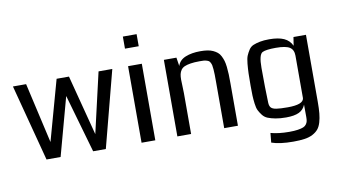

<svg xmlns="http://www.w3.org/2000/svg" viewBox="-86 -946 2327 1323"><g transform="rotate(-10 1077.0 -284.5)"><path d="M726.1 -535.6 586.4 0H497.6L380.9 -407.2L270 0H171.4L30.8 -535.6H123L219.2 -113.8L336.4 -535.6H422.9L532.7 -113.8L629.9 -535.6Z M932.6 0H836.4V-535.6H932.6ZM932.6 -742.7V-658.2H836.4V-742.7Z M1510.7 0H1414.6V-324.2Q1414.6 -355.5 1414.3 -374.3Q1414.1 -393.1 1412.4 -412.1Q1410.6 -431.2 1408.7 -440.7Q1406.7 -450.2 1401.6 -459.7Q1396.5 -469.2 1391.1 -472.7Q1385.7 -476.1 1375.5 -479.2Q1365.2 -482.4 1355 -482.9Q1344.7 -483.4 1327.6 -483.4Q1290.5 -483.4 1264.4 -479.2Q1238.3 -475.1 1221.7 -467.8Q1205.1 -460.4 1196 -447.3Q1187 -434.1 1183.6 -418.7Q1180.2 -403.3 1180.2 -380.9Q1180.2 -368.2 1181.6 -336.7Q1183.1 -305.2 1183.1 -285.6V0H1086.9V-535.6H1174.8L1184.1 -475.6Q1196.8 -515.6 1240.2 -533.2Q1283.7 -550.8 1343.8 -550.8Q1372.1 -550.8 1394 -547.4Q1416 -543.9 1433.1 -535.9Q1450.2 -527.8 1462.6 -517.6Q1475.1 -507.3 1483.6 -490.5Q1492.2 -473.6 1497.6 -456.1Q1502.9 -438.5 1505.9 -412.1Q1508.8 -385.7 1509.8 -359.6Q1510.7 -333.5 1510.7 -297.4Z M2081.1 -535.6V-67.9Q2081.1 -19.5 2077.9 13.7Q2074.7 46.9 2066.2 75.7Q2057.6 104.5 2043 121.8Q2028.3 139.2 2004.2 151.9Q1980 164.6 1947.3 169.4Q1914.6 174.3 1868.7 174.3Q1772.9 174.3 1716.3 154.3L1722.7 87.9Q1777.3 103 1852.5 103Q1888.2 103 1912.8 99.1Q1937.5 95.2 1951.4 89.4Q1965.3 83.5 1972.9 72.5Q1980.5 61.5 1982.7 50.8Q1984.9 40 1984.9 23.4L1984.4 -64Q1971.2 -29.8 1939 -14.2Q1906.7 1.5 1848.1 1.5Q1806.2 1.5 1774.9 -4.4Q1743.7 -10.3 1721.7 -19Q1699.7 -27.8 1685.3 -46.6Q1670.9 -65.4 1662.6 -82.3Q1654.3 -99.1 1650.4 -130.6Q1646.5 -162.1 1645.5 -187.3Q1644.5 -212.4 1644.5 -255.9Q1644.5 -311 1645.5 -342.3Q1646.5 -373.5 1649.9 -409.9Q1653.3 -446.3 1661.1 -464.8Q1668.9 -483.4 1681.4 -502.7Q1693.8 -522 1713.9 -530.3Q1733.9 -538.6 1761 -543.9Q1788.1 -549.3 1825.7 -549.3Q1889.6 -549.3 1928.2 -532Q1966.8 -514.6 1984.4 -476.1L1993.7 -535.6ZM1984.9 -108.9V-406.7Q1984.9 -447.8 1957.8 -465.6Q1930.7 -483.4 1860.8 -483.4Q1792.5 -483.4 1767.1 -471.2Q1739.7 -458 1739.7 -364.3Q1739.7 -223.1 1743.7 -118.2Q1745.1 -95.2 1755.6 -84.5Q1766.1 -73.7 1791.5 -69.6Q1816.9 -65.4 1871.1 -65.4Q1980 -65.4 1984.9 -108.9Z"/></g></svg>

Font: Coda
Style: Regular
Weight: 400
Designer: vernon adams
Foundry: vernon adams
Version: Version 2.000; ttfautohint (v0.8) -r 50 -G 200 -x